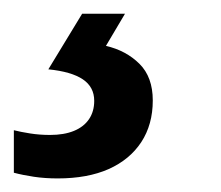

<svg xmlns="http://www.w3.org/2000/svg" viewBox="-111 -20 322 280"><path d="M-26.9 240.2Q-45.4 240.2 -61.5 237.8Q-77.6 235.4 -90.8 231.9V169.9Q-81.1 172.4 -67.1 174.6Q-53.2 176.8 -38.1 176.8Q-17.6 176.8 -3.2 170.9Q11.2 165 18.8 153.8Q26.4 142.6 26.4 127Q26.4 106.9 9.8 95.7Q-6.8 84.5 -40.5 81.1L8.8 0H71.3L43.5 46.9Q72.8 53.7 92.3 73Q111.8 92.3 111.8 126.5Q111.8 161.6 95 187.3Q78.1 212.9 47.4 226.6Q16.6 240.2 -26.9 240.2Z"/></svg>

Font: Open Sans SemiCondensed SemiBold
Style: Italic
Weight: 600
Width: 4
Italic angle: -12°
Designer: Monotype Design Team
Foundry: Monotype Imaging Inc.
Version: Version 3.000